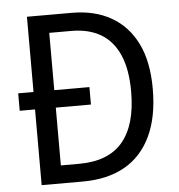

<svg xmlns="http://www.w3.org/2000/svg" viewBox="-52 -763 755 811"><g transform="rotate(-5 326.0 -357.0)"><path d="M282 -714Q379 -714 449 -674Q519 -634 557 -557Q595 -480 595 -365Q595 -245 556 -163.5Q517 -82 444 -41Q371 0 266 0H92V-321H27V-395H92V-714ZM273 -638H180V-395H329V-321H180V-76H258Q382 -76 442.5 -148Q503 -220 503 -361Q503 -455 476 -516.5Q449 -578 398 -608Q347 -638 273 -638Z"/></g></svg>

Font: Noto Sans SemiCondensed
Style: Regular
Weight: 400
Width: 4
Version: Version 2.013